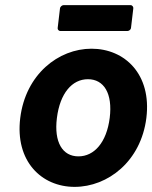

<svg xmlns="http://www.w3.org/2000/svg" viewBox="-20 -705 594 749"><path d="M59 -245C38 -76 142 24 271 24C401 24 530 -76 551 -245C572 -415 467 -515 337 -515C208 -515 80 -415 59 -245ZM202 -245C214 -341 261 -396 323 -396C385 -396 420 -341 408 -245C396 -150 348 -95 286 -95C224 -95 190 -150 202 -245ZM205 -596C204 -591 208 -584 216 -584H477C482 -584 490 -588 491 -596L500 -672C501 -677 497 -685 489 -685H228C223 -685 215 -680 214 -672Z"/></svg>

Font: Falling Sky
Style: BdObl
Weight: 700
Designer: Paul D. Hunt
Foundry: Adobe Systems Incorporated
Version: Version 1.02